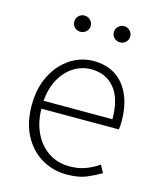

<svg xmlns="http://www.w3.org/2000/svg" viewBox="-113 -822 759 915"><g transform="rotate(15 266.5 -364.0)"><path d="M302 13Q235 13 179 -20Q123 -53 90 -115Q57 -177 57 -264Q57 -329 76 -380.5Q95 -432 128 -468.5Q161 -505 202 -524Q243 -543 288 -543Q351 -543 396 -514.5Q441 -486 466 -431Q491 -376 491 -298Q491 -289 490.5 -279.5Q490 -270 488 -259H106Q107 -192 132 -140Q157 -88 201.5 -58Q246 -28 306 -28Q350 -28 384.5 -41Q419 -54 449 -75L469 -38Q437 -19 399 -3Q361 13 302 13ZM106 -298H446Q446 -400 403 -451Q360 -502 288 -502Q243 -502 203.5 -478Q164 -454 138 -408.5Q112 -363 106 -298ZM190 -661Q173 -661 161.5 -672.5Q150 -684 150 -701Q150 -717 161.5 -729Q173 -741 190 -741Q207 -741 219 -729Q231 -717 231 -701Q231 -684 219 -672.5Q207 -661 190 -661ZM386 -661Q369 -661 357 -672.5Q345 -684 345 -701Q345 -717 357 -729Q369 -741 386 -741Q402 -741 414 -729Q426 -717 426 -701Q426 -684 414 -672.5Q402 -661 386 -661Z"/></g></svg>

Font: Noto Sans TC ExtraLight
Style: Regular
Weight: 250
Designer: Ryoko NISHIZUKA  (kana, bopomofo & ideographs); Paul D. Hunt (Latin, Greek & Cyrillic); Sandoll Communications , Soo-you
Foundry: Adobe
Version: Version 2.004-H2;hotconv 1.0.118;makeotfexe 2.5.65603